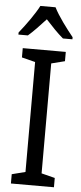

<svg xmlns="http://www.w3.org/2000/svg" viewBox="-62 -976 424 1009"><g transform="rotate(5 150.0 -471.5)"><path d="M189 -943H109C87 -900 44 -840 7 -794V-783H57C84 -806 117 -841 149 -876C181 -841 212 -808 242 -783H292V-794C258 -836 211 -898 189 -943ZM263 0V-49L192 -67V-647L263 -665V-714H36V-665L107 -647V-67L36 -49V0Z"/></g></svg>

Font: Noto Sans Sinhala Condensed
Style: Regular
Weight: 400
Width: 3
Designer: Jelle Bosma - Monotype Design Team
Foundry: Monotype Imaging Inc.
Version: Version 2.006